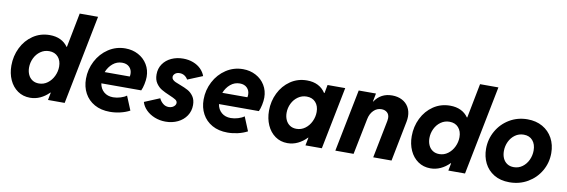

<svg xmlns="http://www.w3.org/2000/svg" viewBox="-54 -1169 4708 1594"><g transform="rotate(10 2300.0 -372.0)"><path d="M392.1 -63.5H388.2Q355 -29.8 314.5 -11Q273.9 7.8 229 7.8Q169.4 7.8 124.5 -23.4Q79.6 -54.7 55.2 -108.6Q30.8 -162.6 30.8 -229Q30.8 -309.6 65.2 -379.6Q99.6 -449.7 161.6 -491.5Q223.6 -533.2 302.2 -533.2Q353.5 -533.2 392.1 -514.6Q430.7 -496.1 454.6 -461.4H458L514.6 -752H669.4L520.5 0H379.9ZM422.9 -288.6Q422.9 -338.9 395.3 -369.9Q367.7 -400.9 319.8 -400.9Q279.3 -400.9 246.8 -377.9Q214.4 -355 196.3 -317.4Q178.2 -279.8 178.2 -238.3Q178.2 -205.6 190.2 -179Q202.1 -152.3 225.3 -137Q248.5 -121.6 280.8 -121.6Q321.3 -121.6 353.8 -145.8Q386.2 -169.9 404.5 -208.5Q422.9 -247.1 422.9 -288.6Z M659.7 -228.5Q659.7 -308.1 696.3 -378.4Q732.9 -448.7 797.1 -491Q861.3 -533.2 939.5 -533.2Q999.5 -533.2 1048.3 -507.1Q1097.2 -481 1125.2 -434.8Q1153.3 -388.7 1153.3 -330.6Q1153.3 -302.7 1146 -268.6Q1138.7 -234.4 1128.4 -212.9H792Q799.3 -168 830.1 -141.8Q860.8 -115.7 907.7 -115.7Q938 -115.7 970.2 -125.7Q1002.4 -135.7 1020 -149.9L1068.8 -31.7Q1033.2 -12.7 989.3 -2.4Q945.3 7.8 902.3 7.8Q826.7 7.8 772 -22.9Q717.3 -53.7 688.5 -107.2Q659.7 -160.6 659.7 -228.5ZM1014.6 -309.6Q1017.1 -319.3 1017.1 -332Q1017.1 -366.7 994.6 -389.2Q972.2 -411.6 933.6 -411.6Q889.2 -411.6 855 -383.1Q820.8 -354.5 803.2 -309.6Z M1166.5 -122.1 1295.4 -175.8Q1305.7 -152.3 1326.9 -134.3Q1348.1 -116.2 1376.5 -116.2Q1393.1 -116.2 1406.5 -122.6Q1419.9 -128.9 1427.7 -139.2Q1435.5 -149.4 1435.5 -160.2Q1435.5 -176.8 1419.4 -187.3Q1403.3 -197.8 1367.2 -212.9Q1325.2 -230.5 1297.9 -246.6Q1270.5 -262.7 1250.5 -292Q1230.5 -321.3 1230.5 -365.7Q1230.5 -416 1256.8 -454.1Q1283.2 -492.2 1327.9 -512.7Q1372.6 -533.2 1426.8 -533.2Q1473.1 -533.2 1511.7 -518.3Q1550.3 -503.4 1576.4 -477.3Q1602.5 -451.2 1613.8 -418.9L1487.8 -367.2Q1477.5 -385.7 1459.7 -397.5Q1441.9 -409.2 1418.5 -409.2Q1394 -409.2 1379.6 -396.5Q1365.2 -383.8 1365.2 -367.7Q1365.2 -355 1374.3 -345.7Q1383.3 -336.4 1397.5 -329.8Q1411.6 -323.2 1437 -314Q1479 -298.3 1506.1 -283.4Q1533.2 -268.6 1553.2 -240Q1573.2 -211.4 1573.2 -167Q1573.2 -116.2 1546.6 -76.4Q1520 -36.6 1473.9 -14.4Q1427.7 7.8 1371.1 7.8Q1321.8 7.8 1279.1 -9.3Q1236.3 -26.4 1206.8 -55.9Q1177.2 -85.4 1166.5 -122.1Z M1651.4 -228.5Q1651.4 -308.1 1688 -378.4Q1724.6 -448.7 1788.8 -491Q1853 -533.2 1931.2 -533.2Q1991.2 -533.2 2040 -507.1Q2088.9 -481 2116.9 -434.8Q2145 -388.7 2145 -330.6Q2145 -302.7 2137.7 -268.6Q2130.4 -234.4 2120.1 -212.9H1783.7Q1791 -168 1821.8 -141.8Q1852.5 -115.7 1899.4 -115.7Q1929.7 -115.7 1961.9 -125.7Q1994.1 -135.7 2011.7 -149.9L2060.5 -31.7Q2024.9 -12.7 1981 -2.4Q1937 7.8 1894 7.8Q1818.4 7.8 1763.7 -22.9Q1709 -53.7 1680.2 -107.2Q1651.4 -160.6 1651.4 -228.5ZM2006.3 -309.6Q2008.8 -319.3 2008.8 -332Q2008.8 -366.7 1986.3 -389.2Q1963.9 -411.6 1925.3 -411.6Q1880.9 -411.6 1846.7 -383.1Q1812.5 -354.5 1794.9 -309.6Z M2202.1 -231.4Q2202.1 -311.5 2236.1 -380.6Q2270 -449.7 2331.3 -491.5Q2392.6 -533.2 2470.7 -533.2Q2523.9 -533.2 2563.2 -513.2Q2602.5 -493.2 2626.5 -455.6H2630.9L2644 -525.4H2793L2688.5 0H2550.3L2563.5 -66.9H2560.5Q2526.9 -31.7 2485.8 -12Q2444.8 7.8 2398.4 7.8Q2339.8 7.8 2295.2 -23.9Q2250.5 -55.7 2226.3 -110.1Q2202.1 -164.6 2202.1 -231.4ZM2593.8 -288.6Q2593.8 -339.4 2566.2 -370.1Q2538.6 -400.9 2491.2 -400.9Q2450.7 -400.9 2418.2 -378.2Q2385.7 -355.5 2367.4 -318.4Q2349.1 -281.2 2349.1 -239.7Q2349.1 -206.5 2361.1 -179.9Q2373 -153.3 2396.2 -137.7Q2419.4 -122.1 2451.7 -122.1Q2492.2 -122.1 2524.7 -146Q2557.1 -169.9 2575.4 -208.5Q2593.8 -247.1 2593.8 -288.6Z M2906.7 -525.4H3052.2L3038.6 -455.6H3041Q3092.8 -533.2 3188.5 -533.2Q3235.4 -533.2 3271.5 -514.6Q3307.6 -496.1 3327.4 -461.9Q3347.2 -427.7 3347.2 -382.8Q3347.2 -362.3 3342.8 -339.4L3275.9 0H3121.6L3184.6 -317.9Q3187 -331.5 3187 -341.3Q3187 -372.6 3168.2 -388.9Q3149.4 -405.3 3120.6 -405.3Q3082 -405.3 3054 -377.2Q3025.9 -349.1 3017.1 -303.7L2956.1 0H2802.2Z M3767.1 -63.5H3763.2Q3730 -29.8 3689.5 -11Q3648.9 7.8 3604 7.8Q3544.4 7.8 3499.5 -23.4Q3454.6 -54.7 3430.2 -108.6Q3405.8 -162.6 3405.8 -229Q3405.8 -309.6 3440.2 -379.6Q3474.6 -449.7 3536.6 -491.5Q3598.6 -533.2 3677.2 -533.2Q3728.5 -533.2 3767.1 -514.6Q3805.7 -496.1 3829.6 -461.4H3833L3889.6 -752H4044.4L3895.5 0H3754.9ZM3797.9 -288.6Q3797.9 -338.9 3770.3 -369.9Q3742.7 -400.9 3694.8 -400.9Q3654.3 -400.9 3621.8 -377.9Q3589.4 -355 3571.3 -317.4Q3553.2 -279.8 3553.2 -238.3Q3553.2 -205.6 3565.2 -179Q3577.1 -152.3 3600.3 -137Q3623.5 -121.6 3655.8 -121.6Q3696.3 -121.6 3728.8 -145.8Q3761.2 -169.9 3779.5 -208.5Q3797.9 -247.1 3797.9 -288.6Z M4031.7 -232.9Q4031.7 -314 4070.8 -383.1Q4109.9 -452.1 4178 -492.7Q4246.1 -533.2 4329.6 -533.2Q4401.9 -533.2 4456.5 -502.2Q4511.2 -471.2 4541.3 -416Q4571.3 -360.8 4571.3 -290.5Q4571.3 -209.5 4532 -141.1Q4492.7 -72.8 4423.8 -32.5Q4355 7.8 4270 7.8Q4193.4 7.8 4139.6 -24.9Q4085.9 -57.6 4058.8 -112.3Q4031.7 -167 4031.7 -232.9ZM4423.3 -286.6Q4423.3 -338.9 4396 -370.6Q4368.7 -402.3 4320.8 -402.3Q4279.8 -402.3 4247.8 -379.4Q4215.8 -356.4 4198.2 -319.1Q4180.7 -281.7 4180.7 -240.2Q4180.7 -206.1 4192.6 -179.4Q4204.6 -152.8 4227.8 -137.5Q4251 -122.1 4283.7 -122.1Q4324.7 -122.1 4356.4 -145.5Q4388.2 -168.9 4405.8 -206.8Q4423.3 -244.6 4423.3 -286.6Z"/></g></svg>

Font: Reddit Sans Chocolate ExBold
Style: Italic
Weight: 800
Italic angle: -11.25°
Designer: Stephen Hutchings
Version: Version 1.013